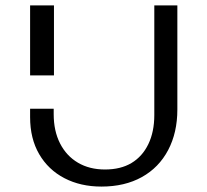

<svg xmlns="http://www.w3.org/2000/svg" viewBox="-20 -678 763 708"><path d="M178 -277V-257Q178 -195 201.5 -149Q225 -103 267.5 -78Q310 -53 367 -53Q425 -53 465 -77Q505 -101 527 -146.5Q549 -192 549 -254V-658H634V-274Q634 -189 600 -124.5Q566 -60 503 -25Q440 10 354 10Q277 10 217.5 -21Q158 -52 124.5 -109.5Q91 -167 91 -246V-277ZM91 -400V-658H179V-400Z"/></svg>

Font: Ysabeau Office Medium
Style: Regular
Weight: 500
Designer: Christian Thalmann (Catharsis Fonts)
Version: Version 2.001;gftools[0.9.30]; featfreeze: tnum,lnum,ss02